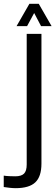

<svg xmlns="http://www.w3.org/2000/svg" viewBox="-86 -777 290 1003"><path d="M-4.5 206Q-18.5 206 -36 204Q-53.5 202 -66.5 200V140.5Q-54.5 142.5 -37.8 143.2Q-21 144 -6 144Q25.5 144 39.5 130Q53.5 116 53.5 82.5V-600H130.5V77.5Q130.5 145.5 98.2 175.8Q66 206 -4.5 206ZM0.5 -640.5 67.5 -757H116.5L183.5 -640.5H128.5L92.5 -709L55.5 -640.5Z"/></svg>

Font: Big Shoulders Display Thin Medium
Style: Regular
Weight: 500
Version: Version 2.002